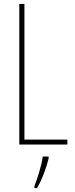

<svg xmlns="http://www.w3.org/2000/svg" viewBox="-20 -734 381 975"><path d="M78 0H322V-25H104V-714H78ZM227 71V61H197C193 101 169 175 155 211V221H168C195 176 215 117 227 71Z"/></svg>

Font: Noto Sans Georgian ExtraCondensed Thin
Style: Regular
Weight: 100
Width: 2
Designer: Monotype Design Team, Akaki Razmadze
Foundry: Google LLC
Version: Version 2.005